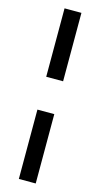

<svg xmlns="http://www.w3.org/2000/svg" viewBox="-141 -752 527 1011"><g transform="rotate(15 123.0 -247.0)"><path d="M77 -712H169V-339H77ZM77 -160H169V218H77Z"/></g></svg>

Font: Cairo SemiBold
Style: Regular
Weight: 600
Designer: Mohamed Gaber, the designers of Titillium
Foundry: Kief Type Foundry
Version: Version 2.009; ttfautohint (v1.5.33-1714) -l 8 -r 50 -G 200 